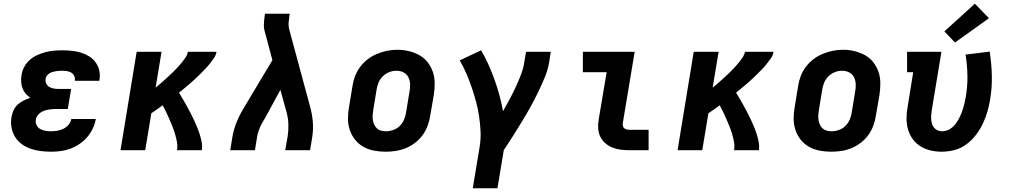

<svg xmlns="http://www.w3.org/2000/svg" viewBox="-20 -809 5440 1034"><path d="M256 8Q227 8 199 4.5Q171 1 145 -8Q119 -17 97 -33Q75 -49 61 -72Q47 -95 42 -123Q37 -151 42 -179Q45 -197 53 -215Q61 -233 75.5 -246Q90 -259 107.5 -267.5Q125 -276 143 -283Q129 -292 118 -305Q107 -318 101 -334Q95 -350 94 -368.5Q93 -387 96 -405Q99 -427 110.5 -448.5Q122 -470 140 -486Q158 -502 180 -512Q202 -522 224.5 -528Q247 -534 270 -536Q293 -538 315 -538Q341 -538 366 -535.5Q391 -533 414.5 -526Q438 -519 458.5 -506.5Q479 -494 493.5 -475Q508 -456 514 -432Q520 -408 516 -383Q516 -380 515.5 -378Q515 -376 515 -374H383Q383 -375 383 -375.5Q383 -376 383 -377Q385 -389 379.5 -400.5Q374 -412 363.5 -418Q353 -424 340.5 -426Q328 -428 315 -428Q307 -428 298 -427.5Q289 -427 280.5 -425.5Q272 -424 263 -421.5Q254 -419 246 -414Q238 -409 232.5 -401.5Q227 -394 226 -385Q223 -372 229 -359.5Q235 -347 246 -340.5Q257 -334 270.5 -332Q284 -330 298 -330H363L345 -222H280Q270 -222 259 -221Q248 -220 237.5 -218Q227 -216 216 -212Q205 -208 196 -201Q187 -194 180.5 -184.5Q174 -175 173 -164Q170 -149 177 -135Q184 -121 197 -114Q210 -107 225 -104.5Q240 -102 256 -102Q272 -102 289 -105Q306 -108 321.5 -115.5Q337 -123 349 -137Q361 -151 364 -168H496Q491 -141 479.5 -116.5Q468 -92 450 -71Q432 -50 408.5 -34Q385 -18 359.5 -8.5Q334 1 307.5 4.5Q281 8 256 8Z M629 0 716 -530H850L818 -337Q830 -347 843 -358Q856 -369 868 -380Q880 -391 892 -402Q904 -413 916 -425Q928 -437 939 -449Q950 -461 960.5 -474Q971 -487 980 -500.5Q989 -514 992 -530H1146Q1143 -512 1132.5 -496.5Q1122 -481 1110 -466Q1098 -451 1085 -437.5Q1072 -424 1058.5 -410.5Q1045 -397 1031 -384Q1017 -371 1002.5 -358.5Q988 -346 973.5 -334Q959 -322 944 -310Q955 -292 965.5 -274Q976 -256 986 -238Q996 -220 1005.5 -201.5Q1015 -183 1024 -164Q1033 -145 1041 -125.5Q1049 -106 1055.5 -85.5Q1062 -65 1066 -43.5Q1070 -22 1067 0H933Q937 -22 933 -44Q929 -66 923 -86.5Q917 -107 909 -127Q901 -147 892.5 -166.5Q884 -186 875 -205Q866 -224 856 -242Q841 -231 825.5 -220Q810 -209 795 -199L762 0Z M1220 0 1232 -74Q1239 -114 1255.5 -154Q1272 -194 1295 -231L1447 -485L1411 -620Q1407 -633 1404 -646Q1401 -659 1401 -672.5Q1401 -686 1402.5 -700Q1404 -714 1406 -728L1407 -735H1541L1539 -728Q1536 -708 1534.5 -688Q1533 -668 1538 -649L1651 -231Q1661 -194 1664.5 -154Q1668 -114 1662 -74L1650 0H1516L1529 -74Q1534 -106 1533 -139Q1532 -172 1524 -202L1490 -325L1409 -176Q1402 -164 1394.5 -151.5Q1387 -139 1381.5 -126.5Q1376 -114 1371.5 -100.5Q1367 -87 1365 -74L1353 0Z M2056 8Q2024 8 1993 2Q1962 -4 1936 -19Q1910 -34 1891.5 -57.5Q1873 -81 1863.5 -110Q1854 -139 1854 -170.5Q1854 -202 1860 -234L1878 -344Q1882 -372 1892 -398.5Q1902 -425 1919.5 -448.5Q1937 -472 1960.5 -490Q1984 -508 2011 -519Q2038 -530 2065 -535.5Q2092 -541 2120 -541Q2152 -541 2182.5 -533.5Q2213 -526 2239 -511.5Q2265 -497 2283.5 -473Q2302 -449 2311.5 -420.5Q2321 -392 2321 -360Q2321 -328 2316 -296L2297 -186Q2293 -159 2283 -132Q2273 -105 2256 -81.5Q2239 -58 2215.5 -40Q2192 -22 2165 -11Q2138 0 2110.5 4Q2083 8 2056 8ZM2058 -102Q2078 -102 2098 -109Q2118 -116 2133 -131Q2148 -146 2156 -165Q2164 -184 2167 -204L2185 -314Q2189 -334 2188.5 -354.5Q2188 -375 2179.5 -392.5Q2171 -410 2153.5 -419Q2136 -428 2115 -428Q2095 -428 2076 -420.5Q2057 -413 2042 -398.5Q2027 -384 2019 -365Q2011 -346 2008 -326L1990 -216Q1988 -203 1987 -189Q1986 -175 1988 -162.5Q1990 -150 1995.5 -138Q2001 -126 2010 -117.5Q2019 -109 2032 -105.5Q2045 -102 2058 -102Z M2526 205 2563 -18Q2570 -60 2568 -101.5Q2566 -143 2560 -183.5Q2554 -224 2543.5 -262.5Q2533 -301 2520 -339Q2507 -377 2491.5 -413Q2476 -449 2456 -484L2571 -538Q2593 -501 2610.5 -461.5Q2628 -422 2643 -380.5Q2658 -339 2669.5 -296.5Q2681 -254 2689 -210Q2707 -242 2724.5 -274.5Q2742 -307 2757.5 -340.5Q2773 -374 2786 -408Q2799 -442 2804 -477L2813 -530H2946L2938 -477Q2931 -434 2914 -393Q2897 -352 2877.5 -311.5Q2858 -271 2836 -231.5Q2814 -192 2790.5 -153.5Q2767 -115 2742.5 -76.5Q2718 -38 2693 0L2659 205Z M3369 0Q3346 0 3322.5 -3Q3299 -6 3278 -14.5Q3257 -23 3240 -37.5Q3223 -52 3213 -72.5Q3203 -93 3201.5 -116.5Q3200 -140 3204 -164L3247 -420H3119V-530H3398L3334 -146Q3333 -138 3334.5 -130.5Q3336 -123 3341.5 -118.5Q3347 -114 3354.5 -112Q3362 -110 3369 -110H3473V0Z M3629 0 3716 -530H3850L3818 -337Q3830 -347 3843 -358Q3856 -369 3868 -380Q3880 -391 3892 -402Q3904 -413 3916 -425Q3928 -437 3939 -449Q3950 -461 3960.5 -474Q3971 -487 3980 -500.5Q3989 -514 3992 -530H4146Q4143 -512 4132.5 -496.5Q4122 -481 4110 -466Q4098 -451 4085 -437.5Q4072 -424 4058.5 -410.5Q4045 -397 4031 -384Q4017 -371 4002.5 -358.5Q3988 -346 3973.5 -334Q3959 -322 3944 -310Q3955 -292 3965.5 -274Q3976 -256 3986 -238Q3996 -220 4005.5 -201.5Q4015 -183 4024 -164Q4033 -145 4041 -125.5Q4049 -106 4055.5 -85.5Q4062 -65 4066 -43.5Q4070 -22 4067 0H3933Q3937 -22 3933 -44Q3929 -66 3923 -86.5Q3917 -107 3909 -127Q3901 -147 3892.5 -166.5Q3884 -186 3875 -205Q3866 -224 3856 -242Q3841 -231 3825.5 -220Q3810 -209 3795 -199L3762 0Z M4456 8Q4424 8 4393 2Q4362 -4 4336 -19Q4310 -34 4291.5 -57.5Q4273 -81 4263.5 -110Q4254 -139 4254 -170.5Q4254 -202 4260 -234L4278 -344Q4282 -372 4292 -398.5Q4302 -425 4319.5 -448.5Q4337 -472 4360.5 -490Q4384 -508 4411 -519Q4438 -530 4465 -535.5Q4492 -541 4520 -541Q4552 -541 4582.5 -533.5Q4613 -526 4639 -511.5Q4665 -497 4683.5 -473Q4702 -449 4711.5 -420.5Q4721 -392 4721 -360Q4721 -328 4716 -296L4697 -186Q4693 -159 4683 -132Q4673 -105 4656 -81.5Q4639 -58 4615.5 -40Q4592 -22 4565 -11Q4538 0 4510.5 4Q4483 8 4456 8ZM4458 -102Q4478 -102 4498 -109Q4518 -116 4533 -131Q4548 -146 4556 -165Q4564 -184 4567 -204L4585 -314Q4589 -334 4588.5 -354.5Q4588 -375 4579.5 -392.5Q4571 -410 4553.5 -419Q4536 -428 4515 -428Q4495 -428 4476 -420.5Q4457 -413 4442 -398.5Q4427 -384 4419 -365Q4411 -346 4408 -326L4390 -216Q4388 -203 4387 -189Q4386 -175 4388 -162.5Q4390 -150 4395.5 -138Q4401 -126 4410 -117.5Q4419 -109 4432 -105.5Q4445 -102 4458 -102Z M5051 8Q5020 8 4990.5 1Q4961 -6 4936.5 -21.5Q4912 -37 4895 -60.5Q4878 -84 4870 -112.5Q4862 -141 4862 -172Q4862 -203 4868 -234L4898 -420H4865V-530H5050L4998 -216Q4996 -203 4995 -190.5Q4994 -178 4995 -165.5Q4996 -153 4999.5 -141.5Q5003 -130 5010.5 -121Q5018 -112 5029.5 -107Q5041 -102 5054 -102Q5068 -102 5082.5 -107.5Q5097 -113 5109 -123.5Q5121 -134 5130 -147Q5139 -160 5146 -173.5Q5153 -187 5158.5 -201Q5164 -215 5168 -229.5Q5172 -244 5175.5 -258.5Q5179 -273 5181 -287Q5191 -345 5190 -401.5Q5189 -458 5180 -515L5310 -531Q5320 -466 5321.5 -401.5Q5323 -337 5312 -271Q5306 -237 5296.5 -204.5Q5287 -172 5271.5 -140Q5256 -108 5233.5 -79.5Q5211 -51 5182 -30Q5153 -9 5118.5 -0.5Q5084 8 5051 8ZM5123 -580 5066 -640 5230 -789 5306 -711Z"/></svg>

Font: Iosevka Curly Slab XBdExObl
Style: Regular
Weight: 800
Width: 7
Italic angle: -9°
Monospace: yes
Designer: Belleve Invis
Foundry: Belleve Invis
Version: Version 11.1.0; ttfautohint (v1.8.3)